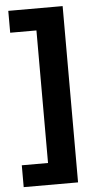

<svg xmlns="http://www.w3.org/2000/svg" viewBox="-59 -758 508 949"><g transform="rotate(-5 195.0 -283.5)"><path d="M289.1 153.3H19.4V44.9H149.6V-612.8H19.4V-721.3H289.1Z"/></g></svg>

Font: Pretendard Variable
Style: Regular
Weight: 400
Designer: Base glyphs from Inter by Rasmus Andersson; Hangul glyphs from Noto Sans CJK(Source Han Sans) by Jang Soo-young and Kang
Foundry: Kil Hyung-jin
Version: Version 1.100;FEAKit 1.0